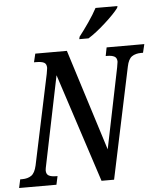

<svg xmlns="http://www.w3.org/2000/svg" viewBox="-79 -983 862 1035"><g transform="rotate(-5 352.0 -465.5)"><path d="M-8 -46H3Q33 -46 52.5 -59.5Q72 -73 81 -113L184 -600Q185 -609 187 -618.5Q189 -628 189 -632Q189 -654 175 -661Q161 -668 132 -668H121L132 -714H303L476 -166L565 -601Q570 -629 570 -632Q570 -653 556 -660.5Q542 -668 517 -668H509L518 -714H722L711 -668H700Q670 -668 650.5 -654.5Q631 -641 623 -601L496 0H428L236 -588L139 -116Q133 -89 133 -82Q133 -61 147 -53.5Q161 -46 187 -46H194L184 0H-18ZM378 -784Q403 -816 431 -856.5Q459 -897 477 -931H596L593 -921Q571 -891 518.5 -843.5Q466 -796 425 -771H375Z"/></g></svg>

Font: Noto Serif CondSemiBold
Style: Italic
Weight: 600
Width: 3
Italic angle: -12°
Designer: Monotype Design Team
Foundry: Monotype Imaging Inc.
Version: Version 1.001